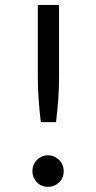

<svg xmlns="http://www.w3.org/2000/svg" viewBox="-20 -736 383 764"><path d="M215 -716.5V-430.5Q215 -408 214.2 -386.5Q213.5 -365 212 -343.2Q210.5 -321.5 208.2 -298.8Q206 -276 203 -250H142.5Q139.5 -276 137.2 -298.8Q135 -321.5 133.5 -343.2Q132 -365 131.2 -386.5Q130.5 -408 130.5 -430.5V-716.5ZM171 -118Q184 -118 195.5 -113Q207 -108 215.5 -99.5Q224 -91 228.8 -79.5Q233.5 -68 233.5 -55Q233.5 -41.5 228.8 -30.2Q224 -19 215.5 -10.5Q207 -2 195.5 2.8Q184 7.5 171 7.5Q158 7.5 146.5 2.8Q135 -2 126.8 -10.5Q118.5 -19 113.8 -30.2Q109 -41.5 109 -55Q109 -68 113.8 -79.5Q118.5 -91 126.8 -99.5Q135 -108 146.5 -113Q158 -118 171 -118Z"/></svg>

Font: LatoCHI
Style: Regular
Weight: 400
Designer: Lukasz Dziedzic
Foundry: tyPoland Lukasz Dziedzic
Version: Version 1.104